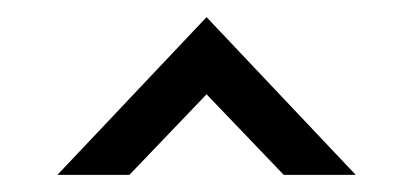

<svg xmlns="http://www.w3.org/2000/svg" viewBox="-20 -850 479 224"><path d="M47 -646H131L221 -740L311 -646H395L221 -830Z"/></svg>

Font: bitstorm
Style: ext
Weight: 400
Version: Version 0.2